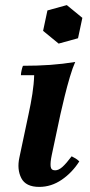

<svg xmlns="http://www.w3.org/2000/svg" viewBox="-20 -718 354 753"><path d="M134 15Q81 15 63.5 -19.5Q46 -54 56 -100L92 -270Q101 -311 107 -350Q113 -389 114 -423H62Q62 -430 64.5 -441.5Q67 -453 70 -460Q128 -460 177 -463.5Q226 -467 275 -475Q265 -453 254 -416Q243 -379 233.5 -340Q224 -301 217 -270L183 -110Q177 -82 178.5 -66Q180 -50 196 -50Q210 -50 225 -63.5Q240 -77 261 -105Q269 -101 276.5 -96.5Q284 -92 291 -85Q263 -41 222 -13Q181 15 134 15ZM242 -698 303 -648 286 -568 210 -547 149 -597 166 -677Z"/></svg>

Font: Poltawski Nowy
Style: Bold Italic
Weight: 700
Italic angle: -12°
Designer: Adam Pótawski, Mateusz Machalski, Borys Kosmynka, Ania Wieluska
Foundry: Capitalics.wtf
Version: Version 1.001;gftools[0.9.25]